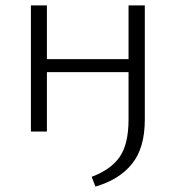

<svg xmlns="http://www.w3.org/2000/svg" viewBox="-20 -485 653 708"><path d="M514 -465V-44Q514 61 466.5 119.5Q419 178 332 203L318 167Q390 140 422 92.5Q454 45 454 -44V-219H153V0H94V-465H153V-267H454V-465Z"/></svg>

Font: Ysabeau SC Semilight
Style: Regular
Weight: 300
Designer: Christian Thalmann (Catharsis Fonts)
Version: Version 0.003